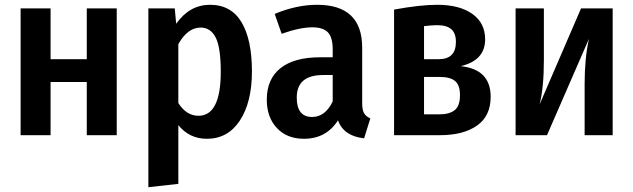

<svg xmlns="http://www.w3.org/2000/svg" viewBox="-20 -564 2642 801"><path d="M342 0V-222H191V0H66V-529H191V-317H342V-529H467V0Z M856 -544Q944 -544 987.5 -471.5Q1031 -399 1031 -266Q1031 -138 981 -61.5Q931 15 843 15Q770 15 724 -42V203L599 217V-529H709L715 -465Q771 -544 856 -544ZM808 -81Q901 -81 901 -265Q901 -365 880 -407Q859 -449 817 -449Q763 -449 724 -380V-134Q758 -81 808 -81Z M1491 -133Q1491 -105 1499 -91.5Q1507 -78 1525 -70L1499 13Q1414 4 1390 -62Q1341 15 1248 15Q1177 15 1135 -30Q1093 -75 1093 -148Q1093 -234 1150 -279.5Q1207 -325 1315 -325H1368V-358Q1368 -408 1348 -429Q1328 -450 1283 -450Q1231 -450 1155 -423L1126 -506Q1217 -544 1303 -544Q1491 -544 1491 -365ZM1282 -76Q1337 -76 1368 -141V-251H1328Q1218 -251 1218 -157Q1218 -76 1282 -76Z M1902 -288Q2027 -275 2027 -160Q2027 -80 1970 -40Q1913 0 1815 0H1624V-524Q1733 -544 1804 -544Q1897 -544 1950.5 -506Q2004 -468 2004 -400Q2004 -312 1902 -288ZM1803 -459Q1785 -459 1749 -455V-317H1810Q1882 -317 1882 -389Q1882 -426 1862.5 -442.5Q1843 -459 1803 -459ZM1814 -87Q1855 -87 1877 -104.5Q1899 -122 1899 -167Q1899 -209 1878.5 -226Q1858 -243 1815 -243H1749V-87Z M2536 -529V0H2419V-215Q2419 -321 2437 -402L2262 0H2131V-529H2249V-314Q2249 -198 2231 -128L2404 -529Z"/></svg>

Font: Fira Sans Condensed Medium
Style: Regular
Weight: 500
Width: 3
Designer: Carrois Corporate & Edenspiekermann AG
Foundry: Carrois Corporate GbR & Edenspiekermann AG
Version: Version 4.203;PS 004.203;hotconv 1.0.88;makeotf.lib2.5.64775